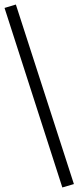

<svg xmlns="http://www.w3.org/2000/svg" viewBox="-38 -768 346 847"><path d="M237 59 -18 -733 32 -748 288 44Z"/></svg>

Font: Nunito Sans 12pt Light
Style: Regular
Weight: 300
Designer: Vernon Adams
Foundry: Vernon Adams
Version: Version 3.101;gftools[0.9.27]